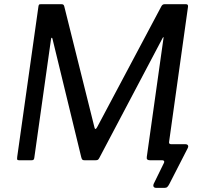

<svg xmlns="http://www.w3.org/2000/svg" viewBox="-20 -762 984 913"><path d="M723.5 131.4Q714.1 131.4 710.7 126.2Q707.4 121 711 111.9L760.2 11.4Q762.2 6.1 759.6 3.1Q757.1 0 751.2 0H715.2L784.2 -89.9Q781.5 -76.3 793.4 -76.3H860.9Q870.1 -76.3 873.5 -71.1Q877 -65.8 872.2 -56.6L785 113.5Q780.2 122.7 775.5 127.1Q770.8 131.4 762.3 131.4ZM70.5 0Q63.6 0 62 -3.1Q60.5 -6.2 62 -17.3L162.7 -730.8Q163.9 -738.4 165.9 -740.2Q167.8 -742 174.4 -742H272.5Q278.9 -742 281.7 -739.3Q284.4 -736.5 285.7 -731.3L429.1 -156.5Q430.8 -147.6 434.6 -148.8Q438.5 -150.1 442.7 -158.7L746.8 -731Q752.2 -742 762.2 -742H864.6Q875.6 -742 874 -729.6L773.6 -12.9Q772.3 -4.8 769.5 -2.4Q766.8 0 758.5 0H692.4Q684.7 0 680.6 -3.5Q676.5 -6.9 678 -15.8L757.4 -580.2Q758.7 -585.3 757 -585.3Q755.3 -585.3 753.2 -581.1L452.2 -10.8Q448.9 -4.3 445.2 -2.1Q441.5 0 434.3 0H381.4Q374.6 0 371.7 -2.7Q368.7 -5.4 366.4 -14.3L229.6 -577.4Q228.3 -582.6 226.2 -582.6Q224.1 -582.6 222.9 -577.9L142.9 -10.2Q141.9 -4.6 139.2 -2.3Q136.5 0 130.2 0H70.5Z"/></svg>

Font: Libre Franklin Thin
Style: Italic
Weight: 100
Italic angle: -8°
Designer: Pablo Impallari, Rodrigo Fuenzalida, Nhung Nguyen
Foundry: Impallari Type
Version: Version 3.000